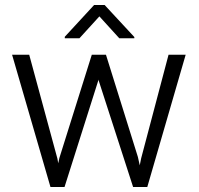

<svg xmlns="http://www.w3.org/2000/svg" viewBox="-20 -747 793 767"><path d="M346.7 -528.3H393.6L372.6 -425.3L237.8 0H191.9L217.3 -116.2ZM209.5 -112.8 229 0H181.6L28.3 -528.3H96.7ZM653.3 -528.3H721.7L568.4 0H521L543.9 -114.7ZM530.8 -120.1 557.6 0H511.7L374 -425.8L354.5 -528.3H403.3ZM516.6 -599.1V-594.2H456.5L377 -681.6L297.4 -594.2H238.8V-600.1L356 -727.1H397.9Z"/></svg>

Font: Heebo Light
Style: Regular
Weight: 300
Designer: Oded Ezer
Foundry: Ezer Type House
Version: Version 3.100